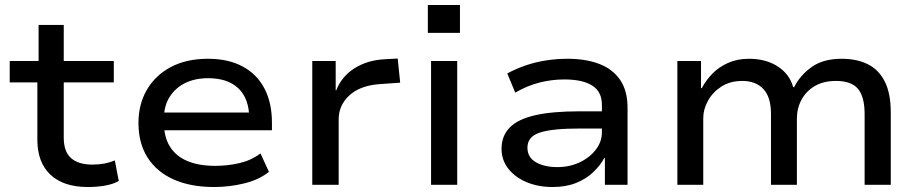

<svg xmlns="http://www.w3.org/2000/svg" viewBox="-20 -742 3697 771"><path d="M333 9Q235 9 182.5 -40.5Q130 -90 130 -181V-411H19V-497H135V-642H236V-497H437V-411H236V-189Q236 -133 265.5 -107Q295 -81 351 -81Q375 -81 397.5 -85Q420 -89 441 -98L457 -15Q433 -2 401 3.5Q369 9 333 9Z M840 9Q745 9 677 -21.5Q609 -52 572.5 -109.5Q536 -167 536 -248Q536 -323 569.5 -381Q603 -439 665.5 -472.5Q728 -506 815 -506Q897 -506 954.5 -475Q1012 -444 1042 -386.5Q1072 -329 1072 -250V-219H616V-290H1002L981 -268Q980 -347 937 -387.5Q894 -428 816 -428Q763 -428 723.5 -408.5Q684 -389 661 -352.5Q638 -316 638 -263V-251Q638 -193 662 -154Q686 -115 732 -95.5Q778 -76 845 -76Q894 -76 941.5 -87Q989 -98 1026 -126L1060 -52Q1020 -20 960.5 -5.5Q901 9 840 9Z M1234 0V-497H1328V-379H1330Q1352 -435 1403 -467.5Q1454 -500 1523 -504L1577 -507L1587 -410L1502 -404Q1425 -398 1382.5 -358.5Q1340 -319 1340 -263V0Z M1698 -610V-722H1827V-610ZM1711 0V-497H1816V0Z M2199 9Q2140 9 2093.5 -11Q2047 -31 2020.5 -65.5Q1994 -100 1994 -144Q1994 -197 2027.5 -230.5Q2061 -264 2130 -279.5Q2199 -295 2307 -295H2414V-226H2313Q2254 -226 2213.5 -222Q2173 -218 2147.5 -209.5Q2122 -201 2110 -186Q2098 -171 2098 -149Q2098 -110 2132 -90.5Q2166 -71 2219 -71Q2267 -71 2307.5 -90Q2348 -109 2372.5 -141Q2397 -173 2397 -210V-321Q2397 -374 2358 -398.5Q2319 -423 2246 -423Q2196 -423 2146.5 -410.5Q2097 -398 2049 -370L2017 -447Q2052 -466 2091.5 -479.5Q2131 -493 2173.5 -499.5Q2216 -506 2259 -506Q2332 -506 2386 -485.5Q2440 -465 2470 -421.5Q2500 -378 2500 -309V0H2409V-107L2407 -108Q2390 -77 2361.5 -50Q2333 -23 2292.5 -7Q2252 9 2199 9Z M2700 0V-497H2795V-388H2798Q2815 -420 2841.5 -447Q2868 -474 2905 -490Q2942 -506 2987 -506Q3056 -506 3103.5 -475Q3151 -444 3165 -392H3169Q3193 -440 3239.5 -473Q3286 -506 3360 -506Q3421 -506 3465 -484Q3509 -462 3533 -414.5Q3557 -367 3557 -290V0H3452V-284Q3452 -353 3425.5 -385Q3399 -417 3337 -417Q3287 -417 3252 -396.5Q3217 -376 3198.5 -341.5Q3180 -307 3180 -265V0H3076V-284Q3076 -352 3045.5 -384.5Q3015 -417 2961 -417Q2912 -417 2877 -394.5Q2842 -372 2823 -337.5Q2804 -303 2804 -268V0Z"/></svg>

Font: Nunito Sans 7pt SemiExpanded Medium
Style: Regular
Weight: 500
Width: 6
Designer: Vernon Adams
Foundry: Vernon Adams
Version: Version 3.101;gftools[0.9.27]